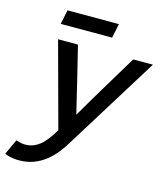

<svg xmlns="http://www.w3.org/2000/svg" viewBox="-139 -754 904 1050"><g transform="rotate(15 313.0 -229.5)"><path d="M306 -121Q360 -214 414.5 -304.5Q469 -395 525 -488L529 -494H640L314 32Q295 64 271.5 94Q248 124 218 148Q188 172 150.5 186.5Q113 201 66 201Q50 201 33 198.5Q16 196 0 191L-14 185L26 99L40 103Q57 109 76 109Q107 109 130 98Q153 87 172 69Q181 60 189.5 49.5Q198 39 206 28Q221 7 233 -14L103 -494H215L218 -484Q241 -393 262.5 -302.5Q284 -212 306 -121ZM112 -660H403L386 -579H95Z"/></g></svg>

Font: Codetta
Style: Bold Italic
Weight: 700
Italic angle: -11°
Designer: Ulrich Proeller
Foundry: PROSA GmbH
Version: Version 2.00;September 29, 2018;FontCreator 11.5.0.2427 64-b